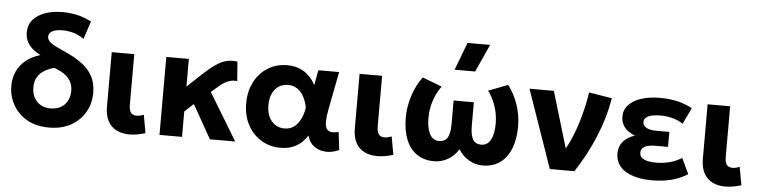

<svg xmlns="http://www.w3.org/2000/svg" viewBox="-47 -993 4891 1239"><g transform="rotate(5 2399.0 -374.0)"><path d="M294.5 15Q211 15 152 -18.8Q93 -52.5 61.2 -109Q29.5 -165.5 29.5 -233Q29.5 -283.5 48.8 -325.8Q68 -368 105.8 -398.8Q143.5 -429.5 199 -446.5Q179 -456 155.5 -473.5Q132 -491 115.2 -518.2Q98.5 -545.5 98.5 -584.5Q98.5 -633 127.2 -666.5Q156 -700 205.5 -717.5Q255 -735 318.5 -735Q362 -735 408.5 -725.5Q455 -716 505.5 -690.5L467 -575Q424 -603 389.5 -610.5Q355 -618 331.5 -618Q283 -618 260.8 -604.8Q238.5 -591.5 238.5 -570Q238.5 -549.5 256 -534.5Q273.5 -519.5 304 -505.2Q334.5 -491 373.5 -473Q424 -449.5 466.5 -418.5Q509 -387.5 534.5 -342.2Q560 -297 560 -231.5Q560 -164 528 -108Q496 -52 436.5 -18.5Q377 15 294.5 15ZM294.5 -109Q332 -109 359.5 -124.5Q387 -140 402.2 -168Q417.5 -196 417.5 -233.5Q417.5 -271.5 401 -298Q384.5 -324.5 357 -342.2Q329.5 -360 296 -372Q259 -362 231 -344.8Q203 -327.5 187.5 -300.5Q172 -273.5 172 -235.5Q172 -179 205 -144Q238 -109 294.5 -109Z M816 14Q768.5 14 732.2 -3.8Q696 -21.5 676 -58.5Q656 -95.5 656 -154V-505H802V-181Q802 -142 814.2 -126.2Q826.5 -110.5 852 -110.5Q862 -110.5 873.5 -113.2Q885 -116 897.5 -120.5L918.5 -3.5Q891.5 5 865.5 9.5Q839.5 14 816 14Z M1009.5 0V-505H1155.5V-326L1258.5 -422Q1296 -456.5 1329 -479.5Q1362 -502.5 1395.8 -511.8Q1429.5 -521 1469.5 -515L1479 -390Q1451 -392.5 1428.5 -385.2Q1406 -378 1385.2 -363.2Q1364.5 -348.5 1341.5 -327.5L1315.5 -304.5L1500 0H1336L1213 -218L1155.5 -164V0Z M1793.5 15Q1725 15 1669.8 -18.2Q1614.5 -51.5 1581.8 -111.8Q1549 -172 1549 -252.5Q1549 -313 1567.8 -362.2Q1586.5 -411.5 1619.5 -446.8Q1652.5 -482 1696.2 -501Q1740 -520 1791.5 -520Q1834.5 -520 1870 -506.2Q1905.5 -492.5 1932.2 -467Q1959 -441.5 1976 -406.5L1994.5 -505H2129L2081.5 -260Q2072.5 -212.5 2072.2 -181.5Q2072 -150.5 2081.2 -134.5Q2090.5 -118.5 2110 -115.2Q2129.5 -112 2159.5 -120L2173.5 -4Q2127.5 17.5 2084 14.2Q2040.5 11 2009.2 -13.2Q1978 -37.5 1968 -80Q1938 -33 1895.5 -9Q1853 15 1793.5 15ZM1809 -111.5Q1843 -111.5 1868.2 -129Q1893.5 -146.5 1910.2 -178.8Q1927 -211 1935 -256Q1932 -273 1926 -291.8Q1920 -310.5 1910.2 -328.8Q1900.5 -347 1886.2 -361.5Q1872 -376 1852.8 -384.8Q1833.5 -393.5 1808 -393.5Q1773.5 -393.5 1747.8 -376.5Q1722 -359.5 1707.5 -328Q1693 -296.5 1693 -253Q1693 -186 1726.2 -148.8Q1759.5 -111.5 1809 -111.5Z M2421.5 14Q2374 14 2337.8 -3.8Q2301.5 -21.5 2281.5 -58.5Q2261.5 -95.5 2261.5 -154V-505H2407.5V-181Q2407.5 -142 2419.8 -126.2Q2432 -110.5 2457.5 -110.5Q2467.5 -110.5 2479 -113.2Q2490.5 -116 2503 -120.5L2524 -3.5Q2497 5 2471 9.5Q2445 14 2421.5 14Z M2789.5 15Q2723 15 2676.8 -17Q2630.5 -49 2606.8 -108.2Q2583 -167.5 2583 -250Q2583 -297 2593.2 -344.5Q2603.5 -392 2623 -436.5Q2642.5 -481 2670 -517.5L2796 -469Q2780 -447.5 2767.5 -422.8Q2755 -398 2746.2 -371.2Q2737.5 -344.5 2733.2 -316.2Q2729 -288 2729 -259Q2729 -195 2749 -156.8Q2769 -118.5 2809 -118Q2848.5 -118 2864.8 -146.2Q2881 -174.5 2881 -234.5V-386.5H3012V-234.5Q3012 -174.5 3028.5 -146.2Q3045 -118 3084 -118Q3104 -118.5 3119 -128.2Q3134 -138 3144 -156.5Q3154 -175 3159.2 -200.8Q3164.5 -226.5 3164.5 -259Q3164.5 -298 3156.8 -335Q3149 -372 3134 -406Q3119 -440 3097 -469L3223 -517.5Q3265 -462.5 3287.5 -394.8Q3310 -327 3310 -256Q3310 -194.5 3296.5 -144.5Q3283 -94.5 3256.8 -58.8Q3230.5 -23 3192 -4Q3153.5 15 3103.5 15Q3057 15 3015 -9Q2973 -33 2946.5 -76.5Q2920.5 -33 2878.5 -9Q2836.5 15 2789.5 15ZM2870 -585 2938 -764.5H3084.5L3003 -585Z M3538 0 3362 -505H3520L3646.5 -82L3611.5 -112.5Q3643 -161.5 3669.8 -226.5Q3696.5 -291.5 3716.2 -365.5Q3736 -439.5 3747.5 -514.5L3897 -490Q3874 -356.5 3821.2 -231.8Q3768.5 -107 3697 0Z M4201 15Q4092.5 15 4028.2 -24.5Q3964 -64 3964 -140.5Q3964 -181.5 3988.5 -213Q4013 -244.5 4065.5 -263Q4018 -282 3996.5 -311Q3975 -340 3975 -377.5Q3975 -422.5 4004.5 -454.2Q4034 -486 4086.2 -502.8Q4138.5 -519.5 4205.5 -519.5Q4267 -519.5 4317.2 -508.2Q4367.5 -497 4416.5 -471L4366 -365.5Q4336.5 -386 4299.2 -396.2Q4262 -406.5 4220 -406.5Q4189 -406.5 4165 -401.2Q4141 -396 4127.2 -384.8Q4113.5 -373.5 4113.5 -355Q4113.5 -331.5 4136.5 -318.8Q4159.5 -306 4199.5 -306H4285.5V-209H4204.5Q4175.5 -209 4154.2 -203.5Q4133 -198 4121.8 -186.2Q4110.5 -174.5 4110.5 -156Q4110.5 -127.5 4138.5 -114.2Q4166.5 -101 4217 -101Q4264 -101 4306 -112.2Q4348 -123.5 4383 -146L4430.5 -45Q4384.5 -15 4327.5 0Q4270.5 15 4201 15Z M4676 14Q4628.5 14 4592.2 -3.8Q4556 -21.5 4536 -58.5Q4516 -95.5 4516 -154V-505H4662V-181Q4662 -142 4674.2 -126.2Q4686.5 -110.5 4712 -110.5Q4722 -110.5 4733.5 -113.2Q4745 -116 4757.5 -120.5L4778.5 -3.5Q4751.5 5 4725.5 9.5Q4699.5 14 4676 14Z"/></g></svg>

Font: Geologica Roman SemiBold
Style: Regular
Weight: 600
Designer: Sindre Bremnes, Frode Helland
Foundry: Monokrom Skriftforlag AS
Version: Version 1.010;gftools[0.9.28]